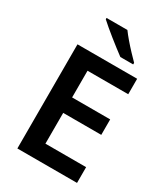

<svg xmlns="http://www.w3.org/2000/svg" viewBox="-225 -1038 998 1140"><g transform="rotate(30 274.5 -468.0)"><path d="M496 0H87V-714H496V-608H217V-425H478V-319H217V-108H496ZM301 -936Q317 -914 340.5 -886.5Q364 -859 389 -832.5Q414 -806 433 -787V-776H345Q325 -791 299.5 -810.5Q274 -830 248 -851Q222 -872 198 -892Q174 -912 158 -927V-936Z"/></g></svg>

Font: Noto Sans Hebrew Thin SemiBold
Style: Regular
Weight: 600
Version: Version 3.001